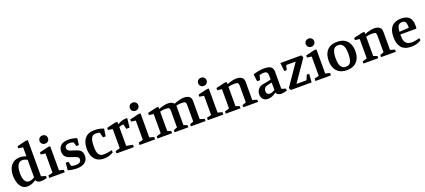

<svg xmlns="http://www.w3.org/2000/svg" viewBox="70 -1993 7227 3266"><g transform="rotate(-20 3683.5 -360.0)"><path d="M200 10Q143 10 105.5 -26Q68 -62 49.5 -120Q31 -178 31 -244Q31 -363 88 -432Q145 -501 248 -501Q277 -501 301.5 -495.5Q326 -490 341.5 -484Q357 -478 359 -476V-641L276 -652V-691L437 -730H476V-74L557 -50V-12Q525 -3 498.5 1Q472 5 448 5Q420 5 394 -8.5Q368 -22 362 -47Q328 -22 288.5 -6Q249 10 200 10ZM257 -63Q288 -63 316.5 -75Q345 -87 359 -99V-413Q342 -426 317.5 -433.5Q293 -441 269 -441Q213 -441 185 -388Q157 -335 157 -246Q157 -165 180.5 -114Q204 -63 257 -63Z M599 0V-44L681 -64V-413L599 -424V-463L760 -501H798V-64L879 -44V0ZM734 -571Q701 -571 679.5 -592Q658 -613 658 -645Q658 -677 679.5 -698Q701 -719 734 -719Q767 -719 788.5 -698Q810 -677 810 -645Q810 -613 788.5 -592Q767 -571 734 -571Z M1098 10Q1063 10 1018 3.5Q973 -3 938 -15L950 -146H999L1020 -63Q1034 -59 1052.5 -55Q1071 -51 1097 -51Q1145 -51 1171.5 -68.5Q1198 -86 1198 -122Q1198 -145 1184 -158Q1170 -171 1133 -183L1040 -215Q991 -233 966 -264.5Q941 -296 941 -349Q941 -418 987 -459.5Q1033 -501 1129 -501Q1165 -501 1204 -493.5Q1243 -486 1278 -471L1264 -352H1217L1196 -425Q1183 -431 1165.5 -435.5Q1148 -440 1127 -440Q1086 -440 1062.5 -424.5Q1039 -409 1039 -380Q1039 -355 1051 -340Q1063 -325 1094 -315L1194 -282Q1232 -270 1254.5 -252.5Q1277 -235 1287.5 -209Q1298 -183 1298 -145Q1298 -75 1246.5 -32.5Q1195 10 1098 10Z M1592 10Q1511 10 1461 -25Q1411 -60 1389 -117.5Q1367 -175 1367 -244Q1367 -316 1389 -374Q1411 -432 1460.5 -466.5Q1510 -501 1592 -501Q1642 -501 1681.5 -493.5Q1721 -486 1762 -470L1743 -336H1693L1671 -427Q1654 -433 1637.5 -436.5Q1621 -440 1602 -440Q1557 -440 1533.5 -414.5Q1510 -389 1501.5 -345.5Q1493 -302 1493 -246Q1493 -194 1499.5 -158Q1506 -122 1520 -100Q1534 -78 1556 -68Q1578 -58 1610 -58Q1641 -58 1678.5 -63.5Q1716 -69 1757 -81L1764 -41Q1730 -19 1686 -4.5Q1642 10 1592 10Z M1816 0V-42L1898 -64V-412L1816 -424V-463L1972 -501H2014V-455Q2048 -477 2089 -490.5Q2130 -504 2165 -504Q2172 -504 2180 -504Q2188 -504 2193 -503L2175 -336H2116L2095 -424Q2074 -424 2053 -419.5Q2032 -415 2015 -407V-64L2130 -43V0Z M2234 0V-44L2316 -64V-413L2234 -424V-463L2395 -501H2433V-64L2514 -44V0ZM2369 -571Q2336 -571 2314.5 -592Q2293 -613 2293 -645Q2293 -677 2314.5 -698Q2336 -719 2369 -719Q2402 -719 2423.5 -698Q2445 -677 2445 -645Q2445 -613 2423.5 -592Q2402 -571 2369 -571Z M2558 0V-39L2640 -64V-414L2558 -424V-464L2719 -501H2757V-461Q2775 -470 2804 -479Q2833 -488 2865.5 -494.5Q2898 -501 2927 -501Q2958 -501 2987.5 -491.5Q3017 -482 3034 -457Q3055 -466 3086 -476Q3117 -486 3152.5 -493.5Q3188 -501 3219 -501Q3254 -501 3282.5 -491Q3311 -481 3328 -457.5Q3345 -434 3345 -396V-64L3428 -39V0H3163V-39L3228 -64V-367Q3228 -403 3212.5 -415.5Q3197 -428 3151 -428Q3120 -428 3093.5 -424Q3067 -420 3050 -414Q3050 -409 3050.5 -403.5Q3051 -398 3051 -392V-64L3116 -39V0H2869V-39L2934 -64V-367Q2934 -404 2918.5 -416Q2903 -428 2854 -428Q2826 -428 2800.5 -424Q2775 -420 2757 -414V-64L2822 -39V0Z M3470 0V-44L3552 -64V-413L3470 -424V-463L3631 -501H3669V-64L3750 -44V0ZM3605 -571Q3572 -571 3550.5 -592Q3529 -613 3529 -645Q3529 -677 3550.5 -698Q3572 -719 3605 -719Q3638 -719 3659.5 -698Q3681 -677 3681 -645Q3681 -613 3659.5 -592Q3638 -571 3605 -571Z M3794 0V-39L3876 -64V-414L3794 -424V-464L3955 -501H3993V-461Q4008 -468 4038 -477.5Q4068 -487 4103 -494Q4138 -501 4170 -501Q4204 -501 4232.5 -491Q4261 -481 4279 -458Q4297 -435 4297 -396V-64L4380 -39V0H4112V-39L4180 -64V-367Q4180 -405 4164 -416.5Q4148 -428 4100 -428Q4068 -428 4041.5 -424Q4015 -420 3993 -414V-64L4061 -39V0Z M4555 10Q4518 10 4492.5 -6Q4467 -22 4453.5 -50Q4440 -78 4440 -113Q4440 -139 4450.5 -168Q4461 -197 4488.5 -221.5Q4516 -246 4568 -256L4709 -283V-358Q4709 -397 4693.5 -415Q4678 -433 4637 -433Q4617 -433 4596.5 -429.5Q4576 -426 4559 -420L4537 -336H4484L4467 -464Q4512 -481 4562.5 -491Q4613 -501 4667 -501Q4716 -501 4751.5 -491Q4787 -481 4806.5 -455Q4826 -429 4826 -382V-74L4903 -50V-12Q4870 -3 4846.5 1Q4823 5 4799 5Q4770 5 4744 -8.5Q4718 -22 4711 -49Q4674 -22 4637 -6Q4600 10 4555 10ZM4616 -64Q4640 -64 4666 -74Q4692 -84 4709 -95V-230L4633 -214Q4590 -205 4573.5 -182Q4557 -159 4557 -127Q4557 -93 4573.5 -78.5Q4590 -64 4616 -64Z M4971 0 4951 -42 5215 -426H5043L5021 -341H4978L4961 -492H5341L5362 -449L5097 -64H5279L5314 -152H5359L5348 0Z M5418 0V-44L5500 -64V-413L5418 -424V-463L5579 -501H5617V-64L5698 -44V0ZM5553 -571Q5520 -571 5498.5 -592Q5477 -613 5477 -645Q5477 -677 5498.5 -698Q5520 -719 5553 -719Q5586 -719 5607.5 -698Q5629 -677 5629 -645Q5629 -613 5607.5 -592Q5586 -571 5553 -571Z M5986 10Q5901 10 5847.5 -25Q5794 -60 5770 -117.5Q5746 -175 5746 -244Q5746 -316 5770 -374Q5794 -432 5847 -466.5Q5900 -501 5987 -501Q6075 -501 6128 -466.5Q6181 -432 6205.5 -374Q6230 -316 6230 -244Q6230 -175 6205.5 -117.5Q6181 -60 6127.5 -25Q6074 10 5986 10ZM5990 -51Q6037 -51 6061 -76.5Q6085 -102 6094 -146.5Q6103 -191 6103 -246Q6103 -302 6093 -345.5Q6083 -389 6057.5 -415Q6032 -441 5984 -441Q5939 -441 5915 -415Q5891 -389 5881.5 -345.5Q5872 -302 5872 -246Q5872 -191 5882 -146.5Q5892 -102 5917.5 -76.5Q5943 -51 5990 -51Z M6287 0V-39L6369 -64V-414L6287 -424V-464L6448 -501H6486V-461Q6501 -468 6531 -477.5Q6561 -487 6596 -494Q6631 -501 6663 -501Q6697 -501 6725.5 -491Q6754 -481 6772 -458Q6790 -435 6790 -396V-64L6873 -39V0H6605V-39L6673 -64V-367Q6673 -405 6657 -416.5Q6641 -428 6593 -428Q6561 -428 6534.5 -424Q6508 -420 6486 -414V-64L6554 -39V0Z M7153 10Q7088 10 7042.5 -9Q6997 -28 6970 -62.5Q6943 -97 6931 -143Q6919 -189 6919 -244Q6919 -314 6935.5 -363Q6952 -412 6982.5 -442.5Q7013 -473 7054 -487Q7095 -501 7143 -501Q7245 -501 7292.5 -455Q7340 -409 7340 -311Q7340 -304 7339.5 -293Q7339 -282 7338.5 -271Q7338 -260 7336 -250H7045V-223Q7045 -163 7061.5 -126.5Q7078 -90 7109 -73.5Q7140 -57 7184 -57Q7214 -57 7252 -63.5Q7290 -70 7327 -80L7334 -41Q7299 -18 7256 -4Q7213 10 7153 10ZM7047 -298 7219 -308V-330Q7219 -363 7213.5 -387.5Q7208 -412 7192.5 -425.5Q7177 -439 7148 -439Q7111 -439 7089.5 -423.5Q7068 -408 7059 -376Q7050 -344 7047 -298Z"/></g></svg>

Font: Manuale SemiBold
Style: Regular
Weight: 600
Version: Version 1.002